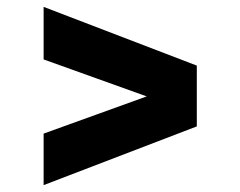

<svg xmlns="http://www.w3.org/2000/svg" viewBox="-20 -638 700 559"><path d="M107 -465V-618L553 -447V-305ZM107 -99V-249L553 -410V-270Z"/></svg>

Font: Wix Madefor Display ExtraBold
Style: Regular
Weight: 800
Designer: Dalton Maag Ltd
Foundry: Dalton Maag Ltd
Version: Version 3.100